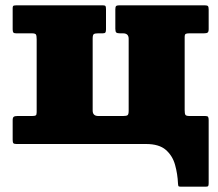

<svg xmlns="http://www.w3.org/2000/svg" viewBox="-20 -540 818 720"><path d="M462.5 -394.5Q462.5 -415 441.5 -415H430Q420 -415 416.2 -418Q412.5 -421 412.5 -432V-505Q412.5 -514 415.2 -517Q418 -520 426.5 -520H748.5Q757.5 -520 760 -516.8Q762.5 -513.5 762.5 -504V-431Q762.5 -420.5 758.5 -417.8Q754.5 -415 744.5 -415H689.5Q680 -415 676.2 -412.8Q672.5 -410.5 672.5 -401V-127.5Q672.5 -114.5 675 -109.8Q677.5 -105 690.5 -105H749.5Q758 -105 760.2 -101.8Q762.5 -98.5 762.5 -90V146.5Q762.5 153 761.2 156.5Q760 160 753 160H657Q650 160 649 157.5Q648 155 647.5 148.5Q646 112.5 636.5 78.2Q627 44 601.8 22Q576.5 0 527.5 0H41.5Q32.5 0 30 -3.2Q27.5 -6.5 27.5 -16V-89Q27.5 -99.5 31.8 -102.2Q36 -105 45.5 -105H100.5Q110.5 -105 114 -107.2Q117.5 -109.5 117.5 -119V-392.5Q117.5 -405.5 115 -410.2Q112.5 -415 99.5 -415H40.5Q32.5 -415 30 -418.2Q27.5 -421.5 27.5 -430V-509Q27.5 -517.5 31.2 -518.8Q35 -520 43 -520H366.5Q374.5 -520 376 -516.5Q377.5 -513 377.5 -504.5V-429.5Q377.5 -421.5 375.2 -418.2Q373 -415 365 -415H347.5Q335.5 -415 331.5 -411.8Q327.5 -408.5 327.5 -395.5V-125.5Q327.5 -105 348.5 -105H442.5Q454.5 -105 458.5 -108.2Q462.5 -111.5 462.5 -124.5Z"/></svg>

Font: Besley* Fatface
Style: Regular
Weight: 900
Designer: Owen Earl
Foundry: indestructible type*
Version: Version 3.000; ttfautohint (v1.8.3)